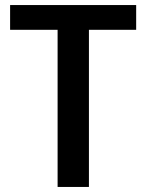

<svg xmlns="http://www.w3.org/2000/svg" viewBox="-20 -740 580 760"><path d="M208 0V-622H20V-720H519V-622H332V0Z"/></svg>

Font: Instrument Sans SemiCondensed SemiBold
Style: Regular
Weight: 600
Width: 4
Designer: Rodrigo Fuenzalida
Foundry: fragTYPE
Version: Version 1.000;gftools[0.9.28]